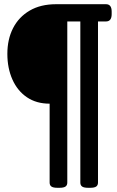

<svg xmlns="http://www.w3.org/2000/svg" viewBox="-20 -720 555 913"><path d="M253 173Q233 173 224.5 167Q216 161 216 148V-227Q153 -227 108 -257.5Q63 -288 39 -342Q15 -396 15 -464Q15 -533 42 -586Q69 -639 121 -669.5Q173 -700 247 -700H484Q511 -700 511 -665V-653Q511 -618 484 -618H446V148Q446 161 437.5 167Q429 173 409 173H399Q379 173 370.5 167Q362 161 362 148V-618H300V148Q300 161 291.5 167Q283 173 263 173Z"/></svg>

Font: Asap Black
Style: Regular
Weight: 900
Designer: Pablo Cosgaya
Foundry: Omnibus-Type
Version: Version 3.001; ttfautohint (v1.8.4.7-5d5b)